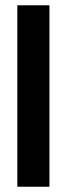

<svg xmlns="http://www.w3.org/2000/svg" viewBox="-20 -710 254 730"><path d="M45.9 -689.9H168V0H45.9Z"/></svg>

Font: D-DIN Condensed
Style: DINCondensed-Bold
Weight: 700
Width: 3
Designer: Charles Nix
Foundry: Datto Inc.
Version: Version 1.10